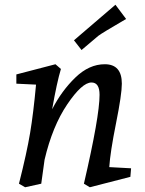

<svg xmlns="http://www.w3.org/2000/svg" viewBox="-20 -775 613 810"><path d="M422 -504Q494 -504 494 -422Q494 -377 469.5 -255Q445 -133 441 -70L533 -65L530 -29L359 15L334 0Q400 -284 400 -375Q400 -427 366 -427Q326 -427 263.5 -334.5Q201 -242 168 -101L154 0L86 15L60 0Q93 -130 107 -214Q121 -298 132 -418L49 -422V-461L214 -504L237 -484Q220 -428 200 -314Q240 -392 298 -448Q356 -504 422 -504ZM467 -755 512 -695Q409 -635 395 -624L324 -564L292 -605Z"/></svg>

Font: Andada
Style: Italic
Weight: 400
Italic angle: -8.29999°
Designer: Carolina Giovagnoli
Foundry: Carolina Giovagnoli
Version: Version 1.003